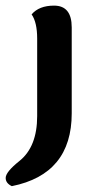

<svg xmlns="http://www.w3.org/2000/svg" viewBox="-38 -423 320 673"><path d="M3.4 229.5Q-18.1 219.2 -18.1 200.7Q-18.1 179.7 30.3 141.1Q92.3 91.3 92.3 -16.1V-287.6Q92.3 -344.7 72.8 -372.6Q99.1 -403.3 151.4 -403.3Q213.4 -403.3 213.4 -327.1V-25.9Q213.4 187.5 3.4 229.5Z"/></svg>

Font: ALMAS
Style: Bold
Weight: 700
Designer: ALMAS Font/ by Husham Jawad Kadhim, derived from the Bainsely font by/ Paul James MIller
Foundry: High-Logic / Made with FontCreator
Version: Version 1.411;September 19, 2021;FontCreator 14.0.0.2814 32-